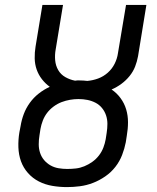

<svg xmlns="http://www.w3.org/2000/svg" viewBox="-20 -755 640 783"><path d="M253 8Q223 8 193.5 3Q164 -2 138.5 -15Q113 -28 94 -49.5Q75 -71 65.5 -97.5Q56 -124 55 -154.5Q54 -185 59 -215L64 -241Q68 -266 77 -290Q86 -314 101.5 -335.5Q117 -357 138 -373.5Q159 -390 183 -401Q165 -414 151 -432Q137 -450 129.5 -471.5Q122 -493 121.5 -517Q121 -541 125 -565L153 -735H237L207 -553Q203 -531 205 -509Q207 -487 217.5 -469Q228 -451 246.5 -440.5Q265 -430 286 -426Q291 -427 295 -427Q299 -427 304 -427Q312 -427 320 -426.5Q328 -426 336 -425Q359 -427 380.5 -435Q402 -443 419.5 -458.5Q437 -474 447.5 -495Q458 -516 461 -538L494 -735H577L543 -526Q539 -504 531 -483.5Q523 -463 508.5 -445Q494 -427 475 -413Q456 -399 435 -390Q456 -376 471.5 -355Q487 -334 494.5 -309Q502 -284 502 -256.5Q502 -229 497 -201L493 -175Q488 -149 478 -123Q468 -97 450.5 -74.5Q433 -52 409 -35.5Q385 -19 359 -9Q333 1 306 4.5Q279 8 253 8ZM254 -66Q272 -66 289.5 -68Q307 -70 324 -77Q341 -84 356.5 -95Q372 -106 383.5 -121Q395 -136 401.5 -153Q408 -170 411 -187L415 -213Q418 -232 418 -250Q418 -268 412.5 -284.5Q407 -301 396 -314.5Q385 -328 369.5 -336Q354 -344 336.5 -347.5Q319 -351 300 -351Q283 -351 265.5 -348Q248 -345 231 -338.5Q214 -332 198.5 -320.5Q183 -309 172 -294.5Q161 -280 154.5 -263Q148 -246 145 -229L141 -203Q138 -185 138 -166.5Q138 -148 143.5 -131.5Q149 -115 160 -102Q171 -89 186 -80.5Q201 -72 218.5 -69Q236 -66 254 -66Z"/></svg>

Font: Iosevka Curly Extended
Style: Italic
Weight: 400
Width: 7
Italic angle: -9°
Monospace: yes
Designer: Belleve Invis
Foundry: Belleve Invis
Version: Version 11.1.0; ttfautohint (v1.8.3)